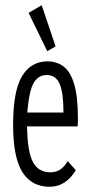

<svg xmlns="http://www.w3.org/2000/svg" viewBox="-20 -702 353 732"><path d="M169 10Q101 10 65.5 -45.5Q30 -101 30 -227Q30 -355 64 -411.5Q98 -468 161 -468Q197 -468 223 -448Q249 -428 263 -380.5Q277 -333 277 -251Q277 -233 276 -220H83Q85 -120 106.5 -82.5Q128 -45 171 -45Q195 -45 211 -56.5Q227 -68 238 -88L269 -53Q251 -23 226 -6.5Q201 10 169 10ZM84 -273H222Q222 -348 207.5 -382Q193 -416 158 -416Q126 -416 108.5 -386Q91 -356 84 -273ZM160 -507 89 -653 139 -682 192 -525Z"/></svg>

Font: Inconsolata ExtraCondensed Thin
Style: Regular
Weight: 100
Width: 2
Monospace: yes
Designer: Raph Levien, Cyreal, Brenton Simpson
Foundry: Raph Levien, Cyreal, Google
Version: Version 3.100; ttfautohint (v1.8.4.7-5d5b)